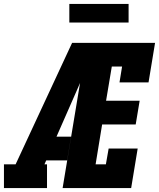

<svg xmlns="http://www.w3.org/2000/svg" viewBox="-35 -952 805 972"><path d="M-15 0V-120H44L330 -735H457Q431 -673 405 -612Q379 -551 352 -490L251 -260H325L305 -140H199L190 -120H203V0ZM282 0 404 -735H750L717 -535H570L583 -615H531L502 -442H672L652 -322H482L449 -120H501L515 -200H662L629 0ZM616 -838H316V-932H616Z"/></svg>

Font: Iosevka Etoile Heavy Oblique
Style: Regular
Weight: 900
Italic angle: -9°
Designer: Belleve Invis
Foundry: Belleve Invis
Version: Version 15.5.2; ttfautohint (v1.8.4)